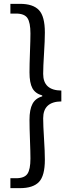

<svg xmlns="http://www.w3.org/2000/svg" viewBox="-20 -811 378 1001"><path d="M34.2 169.9V118.2H63.5Q107.4 118.2 123 95.2Q138.7 72.3 138.7 15.6Q138.7 -17.6 136.2 -82.5Q133.8 -147.5 133.8 -186.5Q133.8 -240.2 149.4 -269.5Q165 -298.8 200.2 -308.6V-313.5Q164.1 -323.2 148.9 -351.1Q133.8 -378.9 133.8 -433.6Q133.8 -473.6 136.2 -538.6Q138.7 -603.5 138.7 -636.7Q138.7 -693.4 123 -716.8Q107.4 -740.2 63.5 -740.2H34.2V-791H84Q152.3 -791 183.1 -758.3Q213.9 -725.6 213.9 -641.6Q213.9 -600.6 209.5 -531.7Q205.1 -462.9 205.1 -425.8Q205.1 -339.8 299.8 -338.9V-282.2Q205.1 -281.2 205.1 -194.3Q205.1 -157.2 209.5 -88.4Q213.9 -19.5 213.9 21.5Q213.9 105.5 183.1 137.7Q152.3 169.9 84 169.9Z"/></svg>

Font: Nasu
Style: Regular
Weight: 400
Designer: Ryoko NISHIZUKA (kana &amp; ideographs); Paul D. Hunt (Latin, Greek &amp; Cyrillic); Wenlong ZHANG (bopomofo); Sandoll C
Version: Version 2014.1215